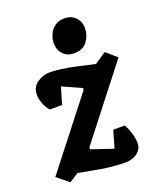

<svg xmlns="http://www.w3.org/2000/svg" viewBox="-162 -815 752 911"><g transform="rotate(-20 214.0 -359.0)"><path d="M316 12Q295 12 271.5 10.5Q248 9 220 5.5Q192 2 156 -5L81 -19L35 11L-24 -37L244 -380V-389L148 -432L123 -347H61Q47 -362 37 -386.5Q27 -411 27 -433Q27 -471 56 -492Q85 -513 122 -513Q142 -513 177 -508.5Q212 -504 257 -494L341 -475L399 -514L452 -468L176 -114V-104L286 -67L311 -154H369Q382 -132 390 -104.5Q398 -77 398 -57Q398 -32 384 -16.5Q370 -1 351 5.5Q332 12 316 12ZM261 -558Q227 -558 206.5 -580Q186 -602 186 -634Q186 -657 195.5 -679Q205 -701 224.5 -715.5Q244 -730 274 -730Q306 -730 328 -709Q350 -688 350 -651Q350 -617 328 -587.5Q306 -558 261 -558Z"/></g></svg>

Font: Faustina ExtraBold
Style: Italic
Weight: 800
Italic angle: -8°
Designer: Alfonso Garcia
Foundry: http://www.omnibus-type.com
Version: Version 1.200